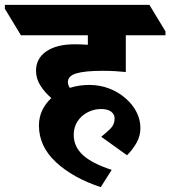

<svg xmlns="http://www.w3.org/2000/svg" viewBox="-94 -647 700 789"><path d="M320 122Q205 84 135.5 19Q66 -46 66 -131Q66 -165 79.5 -193.5Q93 -222 117 -244Q90 -267 72 -295.5Q54 -324 54 -356Q54 -407 96.5 -436Q139 -465 212 -465Q227 -465 240.5 -464.5Q254 -464 267 -463V-502H-8L-74 -611V-627H520L586 -518V-502H423V-351Q405 -353 381 -354.5Q357 -356 328 -356Q255 -356 220 -345.5Q185 -335 185 -310Q185 -297 193 -286Q231 -298 273 -298Q317 -298 355.5 -283Q394 -268 423 -242Q451 -218 467 -186.5Q483 -155 483 -121Q483 -88 467 -60Q451 -32 428 -9L322 -85Q342 -101 359.5 -118Q377 -135 377 -160Q377 -177 363 -188Q349 -199 321 -199Q293 -199 267 -186Q241 -173 225 -149Q209 -125 209 -93Q209 -44 247 -9.5Q285 25 365 51Z"/></svg>

Font: Noto Serif Devanagari Black
Style: Regular
Weight: 900
Designer: Universal Thirst, Indian Type Foundry and the Monotype Design Team
Foundry: Monotype Imaging Inc.
Version: Version 2.004; ttfautohint (v1.8.4.7-5d5b)